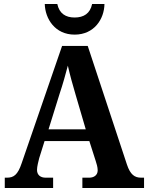

<svg xmlns="http://www.w3.org/2000/svg" viewBox="-20 -945 744 965"><path d="M355 -771C454 -771 504 -850 505 -925H443C433 -877 401 -857 355 -857C310 -857 278 -877 268 -925H205C207 -850 257 -771 355 -771ZM4 0H247V-52H209C183 -52 166 -66 166 -91C166 -108 173 -134 177 -150L204 -236H429L461 -136C465 -124 471 -105 471 -89C471 -63 450 -52 429 -52H394V0H704V-52H689C657 -52 635 -67 618 -118L421 -714H292L89 -125C69 -65 48 -52 15 -52H4ZM224 -295 280 -475C295 -519 310 -573 321 -615C331 -570 346 -516 360 -469L411 -295Z"/></svg>

Font: Noto Serif Tamil SemiCondensed
Style: Bold
Weight: 700
Width: 4
Designer: Indian Type Foundry, Tom Grace, and the Monotype Design Team
Foundry: Monotype Imaging Inc.
Version: Version 2.004